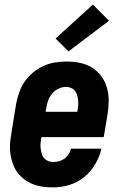

<svg xmlns="http://www.w3.org/2000/svg" viewBox="-20 -805 540 833"><path d="M210 8Q188 8 165.5 5Q143 2 123 -6Q103 -14 86 -26.5Q69 -39 56.5 -55.5Q44 -72 36.5 -92.5Q29 -113 25.5 -135Q22 -157 23.5 -179.5Q25 -202 29 -225L50 -355Q55 -380 63.5 -404.5Q72 -429 87 -451Q102 -473 123.5 -490.5Q145 -508 169 -519Q193 -530 218.5 -534Q244 -538 269 -538Q299 -538 328 -532Q357 -526 380.5 -511Q404 -496 420.5 -473Q437 -450 444.5 -422.5Q452 -395 451.5 -365Q451 -335 446 -305L430 -210H160L159 -207Q157 -195 156 -183.5Q155 -172 156.5 -160.5Q158 -149 161 -138Q164 -127 171 -119Q178 -111 188.5 -106.5Q199 -102 210 -102Q223 -102 236 -105.5Q249 -109 259.5 -116.5Q270 -124 277.5 -135.5Q285 -147 288 -160H420Q412 -125 393 -92.5Q374 -60 345 -36.5Q316 -13 280.5 -2.5Q245 8 210 8ZM178 -320H315L316 -323Q318 -335 319 -346.5Q320 -358 319 -369.5Q318 -381 315 -391.5Q312 -402 305.5 -410.5Q299 -419 288.5 -423.5Q278 -428 267 -428Q250 -428 234 -420.5Q218 -413 206.5 -399Q195 -385 189 -369Q183 -353 181 -337ZM277 -582 221 -638 383 -785 453 -715Z"/></svg>

Font: Iosevka Curly Heavy Oblique
Style: Regular
Weight: 900
Italic angle: -9°
Monospace: yes
Designer: Belleve Invis
Foundry: Belleve Invis
Version: Version 11.1.0; ttfautohint (v1.8.3)